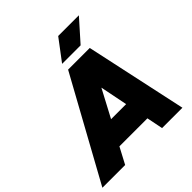

<svg xmlns="http://www.w3.org/2000/svg" viewBox="-267 -1074 1247 1247"><g transform="rotate(-45 357.0 -450.0)"><path d="M-35 0 350 -700H545L174 0ZM513 0 373 -700H549L700 0ZM112 -112 139 -275H623L596 -112ZM349 -754 459 -900H649L519 -754Z"/></g></svg>

Font: Figtree Light Black
Style: Italic
Weight: 900
Italic angle: -9.5°
Version: Version 2.000